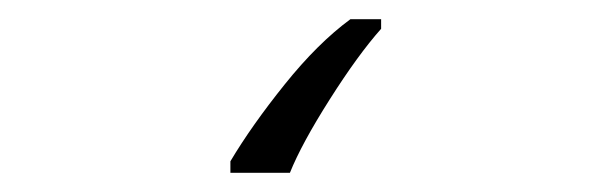

<svg xmlns="http://www.w3.org/2000/svg" viewBox="-20 40 640 200"><path d="M282 220Q294 190 323.5 143.5Q353 97 377 70V60H345Q311 85 276.5 128Q242 171 220 208V220Z"/></svg>

Font: Noto Sans Mono UI Light
Style: Regular
Weight: 300
Designer: Monotype Design team
Foundry: Monotype Imaging Inc.
Version: 1.000